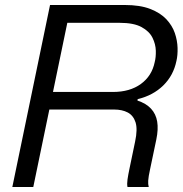

<svg xmlns="http://www.w3.org/2000/svg" viewBox="-20 -749 733 769"><path d="M29.4 0 180.4 -729H479.6Q541 -729 581.7 -713.2Q622.4 -697.4 646.3 -671.9Q670.1 -646.3 680.3 -616.4Q690.4 -586.6 691.2 -557.1Q692 -527.6 686.7 -505.1Q674.7 -446.7 633.9 -406.7Q593 -366.7 531.4 -351.9L530.4 -346.3Q565.1 -335 584.9 -313.7Q604.6 -292.4 609.6 -261.9Q614.6 -231.3 606.1 -190.3L581.4 -72.6Q574.4 -40.6 573.6 -25.8Q572.7 -11 575.7 0H490.6Q488.1 -12 490.7 -30.2Q493.3 -48.4 498.7 -74L521.1 -181.7Q531.7 -231.4 522.9 -259.1Q514 -286.7 491.6 -298.5Q469.1 -310.3 437 -310.3H166.6L181 -380.7H432.6Q500.1 -380.7 544.2 -412.7Q588.3 -444.7 599.6 -500.1Q604.7 -519.1 604.1 -545.7Q603.4 -572.3 590.6 -598.1Q577.7 -623.9 546.6 -640.7Q515.6 -657.6 459.1 -657.6H249.6L113.3 0Z"/></svg>

Font: Mona Sans ExtraLight
Style: Italic
Weight: 200
Italic angle: -11.6951°
Designer: Deni Anggara
Foundry: GitHub
Version: Version 2.000